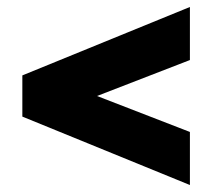

<svg xmlns="http://www.w3.org/2000/svg" viewBox="-20 -610 615 550"><path d="M44 -394 524 -590V-438L258 -335L524 -232V-80L44 -276Z"/></svg>

Font: Outfit Extra Bold
Style: Regular
Weight: 800
Designer: Rodrigo Fuenzalida
Foundry: fragTYPE
Version: Version 1.000